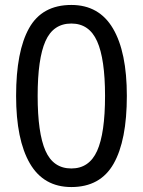

<svg xmlns="http://www.w3.org/2000/svg" viewBox="-20 -745 577 775"><path d="M268 10Q156 10 100.5 -85.5Q45 -181 45 -358Q45 -538 97.5 -631.5Q150 -725 268 -725Q380 -725 436 -630Q492 -535 492 -358Q492 -178 438.5 -84Q385 10 268 10ZM268 -65Q340 -65 372 -136Q404 -207 404 -358Q404 -507 372 -578.5Q340 -650 268 -650Q195 -650 163.5 -579Q132 -508 132 -358Q132 -208 163.5 -136.5Q195 -65 268 -65Z"/></svg>

Font: Noto Sans Display
Style: Regular
Weight: 400
Designer: Monotype Design team
Foundry: Monotype Imaging Inc.
Version: Version 1.000